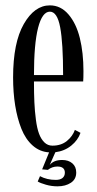

<svg xmlns="http://www.w3.org/2000/svg" viewBox="-20 -546 353 701"><path d="M189.9 134.3Q168 134.3 147.7 128.4Q127.4 122.6 117.7 116.7L126 97.2Q151.4 110.8 183.6 110.8Q199.7 110.8 208.3 103.8Q216.8 96.7 216.8 84.5Q216.8 62 189.5 62Q170.4 62 154.8 74.2L133.8 72.3L159.2 10.3Q125.5 8.3 99.6 -14.4Q73.7 -37.1 58.3 -75.4Q43 -113.8 35.4 -161.1Q27.8 -208.5 27.8 -263.2Q27.8 -390.1 66.9 -458.3Q106 -526.4 162.1 -526.4Q201.7 -526.4 230 -493.4Q258.3 -460.4 271.5 -407Q284.7 -353.5 284.7 -286.1Q284.7 -260.7 283.7 -248.5H104Q104 -204.6 105.5 -172.6Q106.9 -140.6 111.1 -108.9Q115.2 -77.1 122.6 -57.6Q129.9 -38.1 142.1 -26.1Q154.3 -14.2 171.4 -14.2Q203.1 -14.2 224.1 -31.2Q245.1 -48.3 253.4 -71.8L273.9 -61Q264.6 -34.2 240.2 -14.4Q215.8 5.4 182.1 9.8L161.6 56.2Q176.3 38.1 207 38.1Q230 38.1 244.1 50.3Q258.3 62.5 258.3 84Q258.3 108.4 238.8 121.3Q219.2 134.3 189.9 134.3ZM162.1 -503.4Q134.3 -503.4 119.1 -444.6Q104 -385.7 104 -272H210.4Q210.4 -389.2 199.7 -446.3Q189 -503.4 162.1 -503.4Z"/></svg>

Font: Imbue
Style: Regular
Weight: 400
Designer: Tyler Finck
Foundry: Etcetera Type Company
Version: Version 0.910